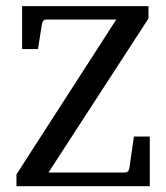

<svg xmlns="http://www.w3.org/2000/svg" viewBox="-20 -644 558 644"><path d="M482.4 -19.5H35.2V-59.1L370.1 -578.6H136.2Q123 -578.6 120.6 -563L107.4 -479.5H54.2V-623.5H478V-582L142.6 -65.4H398.9Q412.1 -65.4 414.1 -81.5L429.2 -186H482.4Z"/></svg>

Font: Annapurna SIL
Style: Regular
Weight: 400
Designer: Peter Martin, Annie Olsen
Foundry: SIL International
Version: Version 2.000